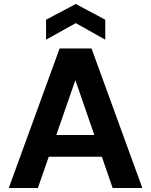

<svg xmlns="http://www.w3.org/2000/svg" viewBox="-20 -943 757 963"><path d="M24 0 279 -700H439L694 0H545L358 -541L170 0ZM136 -157 173 -266H533L569 -157ZM211 -744V-844L360 -923L508 -844V-744L360 -827Z"/></svg>

Font: DM Sans 9pt ExtraBold
Style: Regular
Weight: 800
Version: Version 4.004;gftools[0.9.30]